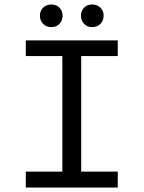

<svg xmlns="http://www.w3.org/2000/svg" viewBox="-20 -836 640 856"><path d="M95 0V-71H258V-586H95V-656H505V-586H342V-71H505V0ZM245 -729.5Q231 -715 209 -715Q187 -715 172.5 -729.5Q158 -744 158 -766Q158 -788 172.5 -802Q187 -816 209 -816Q231 -816 245 -802Q259 -788 259 -766Q259 -744 245 -729.5ZM427.5 -729.5Q413 -715 391 -715Q369 -715 355 -729.5Q341 -744 341 -766Q341 -788 355 -802Q369 -816 391 -816Q413 -816 427.5 -802Q442 -788 442 -766Q442 -744 427.5 -729.5Z"/></svg>

Font: TypoPRO Source Code Pro
Style: Regular
Weight: 400
Monospace: yes
Designer: Paul D. Hunt, Teo Tuominen
Foundry: Adobe Systems Incorporated
Version: Version 2.010;PS 1.0;hotconv 1.0.84;makeotf.lib2.5.63406